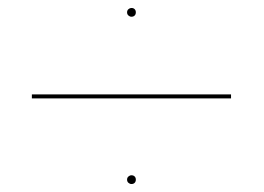

<svg xmlns="http://www.w3.org/2000/svg" viewBox="-20 -482 663 482"><path d="M299 -451Q299 -446 302.5 -443Q306 -440 310 -440Q315 -440 318 -443Q321 -446 321 -451Q321 -456 318 -459Q315 -462 310 -462Q306 -462 302.5 -459Q299 -456 299 -451ZM299 -31Q299 -26 302.5 -23Q306 -20 310 -20Q315 -20 318 -23Q321 -26 321 -31Q321 -36 318 -39Q315 -42 310 -42Q306 -42 302.5 -39Q299 -36 299 -31ZM60 -235H560V-245H60Z"/></svg>

Font: Jost Thin
Style: Regular
Weight: 250
Version: Version 3.710